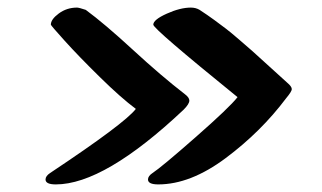

<svg xmlns="http://www.w3.org/2000/svg" viewBox="-20 -494 849 506"><path d="M734 -235Q668 -147 575 -77.5Q482 -8 397 -8Q370 -8 370 -21Q370 -30 382 -38Q405 -53 495 -132Q585 -211 606 -238Q384 -418 384 -429Q384 -442 419.5 -458Q455 -474 483 -474Q496 -474 506 -468Q526 -455 544.5 -441.5Q563 -428 576 -418Q589 -408 611 -389Q633 -370 645 -359.5Q657 -349 688.5 -320Q720 -291 737 -276Q749 -266 749 -259Q749 -253 734 -235ZM464 -205Q255 -8 127 -8Q100 -8 100 -21Q100 -30 112 -38Q309 -169 338 -207Q299 -236 243 -291Q187 -346 150.5 -386.5Q114 -427 114 -429Q114 -443 135 -458.5Q156 -474 183 -474Q188 -474 206 -468Q255 -432 330.5 -362.5Q406 -293 467 -246Q479 -237 479 -229Q479 -220 464 -205Z"/></svg>

Font: LeckerliOne
Style: Regular
Weight: 400
Designer: Gesine Todt
Foundry: Gesine Todt
Version: Version 1.000